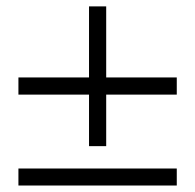

<svg xmlns="http://www.w3.org/2000/svg" viewBox="-20 -635 604 595"><path d="M37.1 -60.1V-112.8H527.8V-60.1ZM255.9 -395V-615.2H309.1V-395H527.8V-341.8H309.1V-182.1H255.9V-341.8H37.1V-395Z"/></svg>

Font: Accordance
Style: Regular
Weight: 400
Version: Version 1.1 (build May 11, 2018) Miklal Software Solutions, 